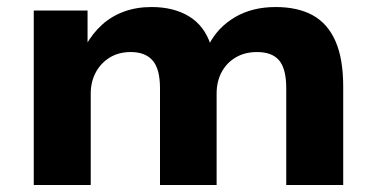

<svg xmlns="http://www.w3.org/2000/svg" viewBox="-20 -526 1070 546"><path d="M76 0V-496H229V-397H224Q243 -431 270 -455.5Q297 -480 332.5 -493Q368 -506 411 -506Q474 -506 517.5 -479.5Q561 -453 579 -399H574Q599 -448 648 -477Q697 -506 764 -506Q827 -506 869.5 -482.5Q912 -459 934 -409Q956 -359 956 -280V0H794V-275Q794 -330 774 -354Q754 -378 711 -378Q676 -378 650 -362.5Q624 -347 610 -320.5Q596 -294 596 -260V0H435V-275Q435 -330 414 -354Q393 -378 352 -378Q317 -378 291.5 -362Q266 -346 252 -319.5Q238 -293 238 -260V0Z"/></svg>

Font: Nunito Sans 10pt SemiExpanded ExtraBold
Style: Regular
Weight: 800
Width: 6
Designer: Vernon Adams
Foundry: Vernon Adams
Version: Version 3.101;gftools[0.9.27]